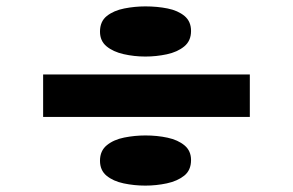

<svg xmlns="http://www.w3.org/2000/svg" viewBox="-20 -570 917 601"><path d="M115 -204V-337H762V-204ZM435 11Q400 11 367 4Q334 -3 313.5 -20Q293 -37 293 -67Q293 -98 314.5 -115.5Q336 -133 369 -139.5Q402 -146 435 -146Q472 -146 504.5 -139Q537 -132 557.5 -115Q578 -98 578 -69Q578 -37 556.5 -20Q535 -3 502 4Q469 11 435 11ZM435 -393Q400 -393 367 -400.5Q334 -408 313.5 -425Q293 -442 293 -471Q293 -503 314.5 -520Q336 -537 369 -543.5Q402 -550 435 -550Q472 -550 504.5 -543.5Q537 -537 557.5 -520Q578 -503 578 -473Q578 -442 556.5 -424.5Q535 -407 502 -400Q469 -393 435 -393Z"/></svg>

Font: Lexend Zetta SemiBold
Style: Regular
Weight: 600
Designer: Bonnie Shaver-Troup, Thomas Jockin
Foundry: Lexend
Version: Version 1.007